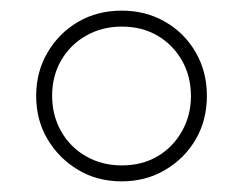

<svg xmlns="http://www.w3.org/2000/svg" viewBox="-20 -760 457 361"><path d="M209 -419Q163 -419 127 -440.5Q91 -462 69.5 -498Q48 -534 48 -580Q48 -625 69.5 -661.5Q91 -698 127 -719Q163 -740 209 -740Q254 -740 290.5 -719Q327 -698 348 -661.5Q369 -625 369 -580Q369 -534 348 -498Q327 -462 290.5 -440.5Q254 -419 209 -419ZM209 -449Q247 -449 276 -466Q305 -483 322 -513Q339 -543 339 -579Q339 -617 322 -646.5Q305 -676 276 -693Q247 -710 209 -710Q172 -710 142 -693Q112 -676 95 -646.5Q78 -617 78 -580Q78 -543 95 -513Q112 -483 142 -466Q172 -449 209 -449Z"/></svg>

Font: M PLUS 2 ExtraLight
Style: Regular
Weight: 250
Designer: Coji Morishita
Foundry: UNDERFOREST DESIGN
Version: Version 1.001